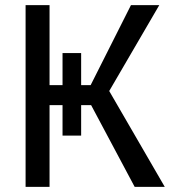

<svg xmlns="http://www.w3.org/2000/svg" viewBox="-20 -731 670 751"><path d="M224.6 -200.7V-319.8H173.8V0H80.1V-710.9H173.8V-397.9H224.6V-523.4H297.4V-397.9H334.5L492.2 -710.9H603L407.2 -375L624.5 0H506.8L336.4 -319.8H297.4V-200.7Z"/></svg>

Font: LXGW WenKai Screen R
Style: Regular
Weight: 400
Designer: Fontworks Inc.
Version: Version 1.235;May 31, 2022